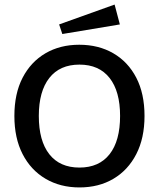

<svg xmlns="http://www.w3.org/2000/svg" viewBox="-20 -803 696 841"><path d="M327 -607Q412 -607 476.5 -569.5Q541 -532 577 -462.5Q613 -393 613 -295Q613 -198 577 -128Q541 -58 477 -20Q413 18 328 18Q244 18 179.5 -20Q115 -58 79 -128Q43 -198 43 -295Q43 -393 79 -462.5Q115 -532 179 -569.5Q243 -607 327 -607ZM328 -520Q242 -520 196 -461.5Q150 -403 150 -295Q150 -186 196 -127.5Q242 -69 328 -69Q414 -69 460 -127.5Q506 -186 506 -295Q506 -403 460 -461.5Q414 -520 328 -520ZM482 -783 505 -696 253 -654 239 -696Z"/></svg>

Font: Podkova SemiBold
Style: Regular
Weight: 600
Designer: Ilya Yudin
Foundry: Cyreal (www.cyreal.org)
Version: Version 2.103